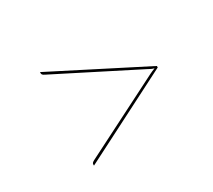

<svg xmlns="http://www.w3.org/2000/svg" viewBox="-83 -671 746 672"><g transform="rotate(-30 290.0 -335.0)"><path d="M130 -146V-151.5Q130 -157 139.5 -162L461 -325Q466.5 -327.5 472.2 -330.2Q478 -333 484 -335Q478 -336.5 472.5 -339L461 -345L139.5 -508Q130 -512.5 130 -518.5V-524L495 -338V-332Z"/></g></svg>

Font: Lato TR Hairline
Style: Regular
Weight: 250
Designer: Lukasz Dziedzic
Foundry: Lukasz Dziedzic
Version: Version 1.104 2013